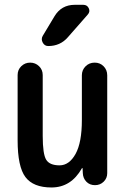

<svg xmlns="http://www.w3.org/2000/svg" viewBox="-20 -785 540 814"><path d="M198.2 9.8Q121.1 9.8 87.9 -34.2Q54.7 -78.1 54.7 -190.4V-466.8Q54.7 -489.3 70.3 -504.4Q85.9 -519.5 107.9 -519.5Q129.9 -519.5 145.5 -504.4Q161.1 -489.3 161.1 -466.8V-209Q161.1 -131.8 175.8 -107.9Q190.4 -84 232.4 -84Q273.4 -84 300.3 -132.3Q327.1 -180.7 327.1 -276.4V-465.8Q327.1 -488.3 342.8 -503.9Q358.4 -519.5 381.3 -519.5Q404.3 -519.5 419.4 -503.9Q434.6 -488.3 434.6 -465.8V-50.8Q434.6 -29.3 419.4 -14.6Q404.3 0 382.8 0Q360.4 0 346.2 -14.6Q332 -29.3 331.1 -50.8L330.1 -72.3H329.1Q327.1 -72.3 327.1 -71.3Q281.2 9.8 198.2 9.8ZM296.9 -764.6H333Q349.6 -764.6 356.4 -750Q363.3 -735.4 351.6 -722.7L267.6 -627Q235.4 -589.8 184.6 -589.8Q168.9 -589.8 161.1 -604.5Q153.3 -619.1 161.1 -632.8L210.9 -715.8Q240.2 -764.6 296.9 -764.6Z"/></svg>

Font: Rounded Mgen+ 2m medium
Style: Regular
Weight: 500
Designer: [Source Han Sans]
Ryoko NISHIZUKA  (kana & ideographs); Paul D. Hunt (Latin, Greek & Cyrillic); Wenlong ZHANG  (bopomofo
Version: Version 1.059.20150602